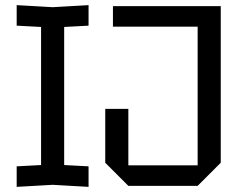

<svg xmlns="http://www.w3.org/2000/svg" viewBox="-20 -724 940 748"><path d="M45 4V-76L140 -81V-619L45 -624V-704L185 -696L325 -704V-624L230 -619V-81L325 -76V4L185 -4ZM390 -90V-300H480V-80H750V-620H420V-700H840V-90L750 0H480Z"/></svg>

Font: Tektur
Style: Regular
Weight: 400
Designer: Adam Jagosz
Foundry: Adam Jagosz
Version: Version 1.005;gftools[0.9.30]